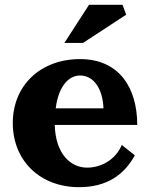

<svg xmlns="http://www.w3.org/2000/svg" viewBox="-20 -761 619 796"><path d="M488 -741H349L247 -583H324L503 -700ZM33 -251C33 -95 146 15 308 15C424 15 495 -37 539 -117L485 -160C458 -97 398 -66 341 -66C273 -66 210 -123 207 -243H549C549 -397 474 -516 312 -516C148 -516 33 -407 33 -251ZM211 -312C223 -406 266 -448 312 -448C369 -448 406 -392 409 -312Z"/></svg>

Font: LT Superior Serif ExtraBold
Style: Regular
Weight: 800
Designer: Daniel Lyons
Foundry: LyonsType
Version: Version 2.120;FEAKit 1.0